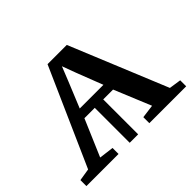

<svg xmlns="http://www.w3.org/2000/svg" viewBox="-127 -730 917 917"><g transform="rotate(-45 332.0 -271.5)"><path d="M-5 0V-40.5L57 -50.5L275.5 -543H405.5L608.5 -49.5L669 -40.5V0H420V-40.5L488 -49.5L411 -236H344.5V0H287.5V-236H217.5L138 -50L212 -40.5V0ZM234.5 -284.5H394.5L343.5 -416L317 -487.5L288 -415Z"/></g></svg>

Font: Merriweather 48pt Medium
Style: Regular
Weight: 500
Version: Version 2.100